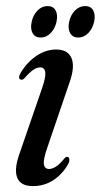

<svg xmlns="http://www.w3.org/2000/svg" viewBox="-20 -606 333 634"><path d="M142 -48Q151.5 -48 163.5 -55Q175.5 -62 192 -82Q198 -89.5 203.5 -88Q208 -87 209 -80.2Q210 -73.5 204.5 -63Q184.5 -29 154.8 -10.2Q125 8.5 88.5 8.5Q48.5 8.5 37.2 -18.5Q26 -45.5 43 -94.5L118.5 -313.5Q131.5 -351 129.5 -367.2Q127.5 -383.5 112.5 -383.5Q102.5 -383.5 90.8 -376Q79 -368.5 61 -348Q54.5 -341 49.5 -343Q37 -345.5 48.5 -366Q70.5 -402 101.2 -422.2Q132 -442.5 165.5 -442.5Q203.5 -442.5 215.8 -414.8Q228 -387 210.5 -336.5L135 -115Q122.5 -78.5 125 -63.2Q127.5 -48 142 -48ZM114.4 -482Q95.8 -482 87.7 -496.5Q79.6 -511 84.6 -534Q89.6 -557 104.1 -571.5Q118.5 -586 137.2 -586Q155.8 -586 163.7 -571.5Q171.5 -557 166.6 -534Q161.6 -511.5 147.3 -496.8Q133 -482 114.4 -482ZM238.2 -482Q220 -482 211.7 -496.5Q203.4 -511 208.4 -534Q213.3 -557 227.8 -571.5Q242.3 -586 261 -586Q280 -586 287.9 -571.5Q295.7 -557 290.8 -534Q285.8 -511.5 271.5 -496.8Q257.2 -482 238.2 -482Z"/></svg>

Font: Fraunces 144pt Soft
Style: Italic
Weight: 400
Italic angle: -16°
Version: Version 1.000;[b76b70a41]